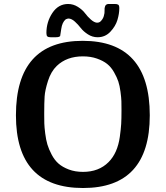

<svg xmlns="http://www.w3.org/2000/svg" viewBox="-20 -922 834 964"><path d="M60 -343Q60 -717 395 -717Q732 -717 732 -343Q732 22 397 22Q60 22 60 -343ZM202 -345Q202 -320 202.5 -302Q203 -284 207 -252Q211 -220 218 -196.5Q225 -173 239.5 -145.5Q254 -118 274 -100.5Q294 -83 325.5 -71Q357 -59 397 -59Q476 -59 525 -108Q548 -131 562 -163Q576 -195 581.5 -234.5Q587 -274 588.5 -300Q590 -326 590 -366V-373Q590 -397 589.5 -414Q589 -431 585 -461.5Q581 -492 574 -513Q567 -534 552.5 -559.5Q538 -585 518 -601Q498 -617 466.5 -628Q435 -639 396 -639Q315 -639 265 -591Q236 -563 221 -516Q206 -469 204 -437.5Q202 -406 202 -353ZM213 -756Q213 -812 243 -857Q273 -902 322 -902Q348 -902 371 -887.5Q394 -873 407 -855.5Q420 -838 436.5 -823.5Q453 -809 467 -808L475 -809L482 -812Q496 -824 501 -840.5Q506 -857 505 -869.5Q504 -882 508 -891.5Q512 -901 524 -902H557Q568 -902 573.5 -898.5Q579 -895 579 -881Q579 -853 569.5 -821.5Q560 -790 534 -762.5Q508 -735 470 -735Q444 -735 421.5 -749.5Q399 -764 385.5 -781.5Q372 -799 356 -813.5Q340 -828 325 -829L318 -828L310 -825Q292 -810 287.5 -776.5Q283 -743 282 -741Q277 -735 260 -735H234Q223 -735 218 -739Q213 -743 213 -756Z"/></svg>

Font: CMU Sans Serif
Style: Bold
Weight: 700
Version: Version 0.7.0